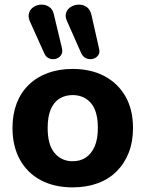

<svg xmlns="http://www.w3.org/2000/svg" viewBox="-20 -799 629 830"><path d="M294 11Q215 11 156.5 -20Q98 -51 66 -109Q34 -167 34 -246Q34 -305 52 -352Q70 -399 104.5 -432.5Q139 -466 187 -483.5Q235 -501 294 -501Q373 -501 431.5 -470Q490 -439 522.5 -382Q555 -325 555 -246Q555 -186 536.5 -139Q518 -92 484 -58Q450 -24 401.5 -6.5Q353 11 294 11ZM294 -102Q327 -102 351 -118Q375 -134 389 -165.5Q403 -197 403 -246Q403 -319 373 -353.5Q343 -388 294 -388Q262 -388 237.5 -373Q213 -358 199.5 -326.5Q186 -295 186 -246Q186 -173 216 -137.5Q246 -102 294 -102ZM332 -567 270 -707Q260 -728 266 -744.5Q272 -761 287.5 -770Q303 -779 321.5 -779Q340 -779 354.5 -769Q369 -759 375 -736L408 -590Q413 -572 404.5 -560Q396 -548 381.5 -544.5Q367 -541 353.5 -546.5Q340 -552 332 -567ZM172 -567 109 -707Q100 -728 106 -744.5Q112 -761 127 -770Q142 -779 160 -779Q178 -779 193 -769Q208 -759 213 -736L248 -590Q252 -572 243.5 -560Q235 -548 220.5 -544.5Q206 -541 192.5 -546.5Q179 -552 172 -567Z"/></svg>

Font: Nunito ExtraLight ExtraBold
Style: Regular
Weight: 800
Version: Version 3.602